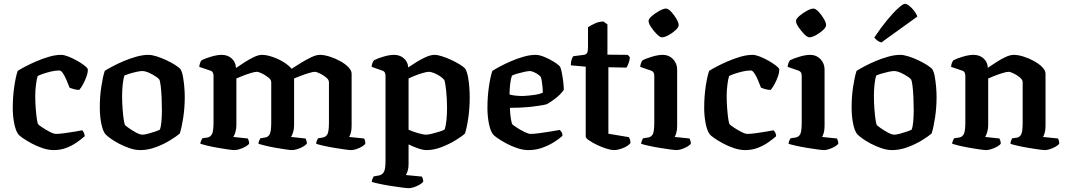

<svg xmlns="http://www.w3.org/2000/svg" viewBox="-20 -788 5598 1008"><path d="M262 0Q235 0 204.5 -10Q174 -20 147 -34.5Q120 -49 100.5 -62.5Q81 -76 76 -83Q62 -102 54.5 -140.5Q47 -179 47 -222Q47 -281 55 -334.5Q63 -388 73 -416Q87 -425 112.5 -438.5Q138 -452 170.5 -466Q203 -480 237 -490Q271 -500 301 -500Q316 -500 338 -491.5Q360 -483 382.5 -470.5Q405 -458 421.5 -445.5Q438 -433 441 -425Q442 -409 434.5 -387.5Q427 -366 416.5 -346.5Q406 -327 396 -316Q382 -316 368 -320Q354 -324 345 -328Q339 -345 330 -366Q321 -387 311 -402.5Q301 -418 292 -418Q271 -418 248 -412.5Q225 -407 206 -400.5Q187 -394 178 -389Q173 -376 169 -344.5Q165 -313 165 -285Q165 -253 167.5 -220Q170 -187 173.5 -163Q177 -139 181 -135Q184 -131 202 -119Q220 -107 241 -96Q262 -85 274 -85Q291 -85 320 -89Q349 -93 375.5 -97.5Q402 -102 411 -104Q415 -101 419.5 -93Q424 -85 425 -73Q409 -59 384.5 -41.5Q360 -24 329 -12Q298 0 262 0Z M716 0Q690 0 660.5 -10Q631 -20 604.5 -34Q578 -48 559 -62Q540 -76 533 -84Q519 -102 511.5 -140.5Q504 -179 504 -224Q504 -282 512 -334Q520 -386 530 -416Q544 -425 570 -439Q596 -453 629 -467Q662 -481 696 -490.5Q730 -500 759 -500Q777 -500 802.5 -492Q828 -484 853.5 -472Q879 -460 899.5 -447Q920 -434 928 -424Q936 -411 940.5 -386Q945 -361 947.5 -332.5Q950 -304 950 -279Q950 -223 942 -170.5Q934 -118 924 -87Q908 -73 874 -52Q840 -31 798.5 -15.5Q757 0 716 0ZM728 -81Q739 -81 757.5 -86Q776 -91 793.5 -97Q811 -103 819 -107Q825 -121 827.5 -150Q830 -179 830 -208Q830 -240 828.5 -276Q827 -312 823.5 -338.5Q820 -365 816 -371Q813 -376 797.5 -386.5Q782 -397 762 -406Q742 -415 727 -415Q716 -415 697.5 -411Q679 -407 661 -401.5Q643 -396 634 -392Q628 -379 624.5 -347Q621 -315 621 -286Q621 -251 623.5 -217.5Q626 -184 629.5 -160.5Q633 -137 636 -132Q639 -128 656.5 -115.5Q674 -103 694.5 -92Q715 -81 728 -81Z M1211 0Q1201 0 1177 -3.5Q1153 -7 1124 -12Q1095 -17 1069.5 -23Q1044 -29 1032 -33Q1032 -40 1035.5 -48.5Q1039 -57 1042 -62L1069 -66Q1085 -69 1093 -84Q1101 -99 1101 -146V-391Q1101 -399 1097.5 -406.5Q1094 -414 1085 -417L1026 -437Q1029 -462 1039 -472Q1056 -481 1088 -490.5Q1120 -500 1144 -500Q1176 -500 1197 -480.5Q1218 -461 1219 -431Q1239 -445 1264 -461Q1289 -477 1313 -488.5Q1337 -500 1355 -500Q1379 -500 1410 -489.5Q1441 -479 1468 -462.5Q1495 -446 1511 -427Q1531 -440 1558.5 -457Q1586 -474 1613 -487Q1640 -500 1659 -500Q1682 -500 1710.5 -491Q1739 -482 1765.5 -467.5Q1792 -453 1809 -435.5Q1826 -418 1826 -401V-126Q1826 -104 1821.5 -89.5Q1817 -75 1813 -69L1891 -61Q1894 -58 1896 -50.5Q1898 -43 1898 -34Q1893 -26 1879.5 -18Q1866 -10 1850.5 -5Q1835 0 1824 0Q1814 0 1789 -3.5Q1764 -7 1734 -12Q1704 -17 1678 -23Q1652 -29 1640 -33Q1640 -42 1643.5 -49.5Q1647 -57 1650 -62L1674 -66Q1689 -68 1698 -81.5Q1707 -95 1707 -146V-357Q1707 -369 1692 -381.5Q1677 -394 1659 -402.5Q1641 -411 1633 -411Q1623 -411 1601.5 -404.5Q1580 -398 1557.5 -389.5Q1535 -381 1524 -376V-131Q1524 -110 1518.5 -93Q1513 -76 1508 -69L1584 -61Q1586 -58 1588.5 -50.5Q1591 -43 1591 -34Q1585 -26 1571 -18Q1557 -10 1540.5 -5Q1524 0 1513 0Q1504 0 1480 -3.5Q1456 -7 1427.5 -12Q1399 -17 1374 -23Q1349 -29 1337 -33Q1337 -41 1340.5 -49Q1344 -57 1347 -62L1371 -66Q1388 -68 1396 -83.5Q1404 -99 1404 -146V-357Q1404 -369 1388.5 -381.5Q1373 -394 1355 -402.5Q1337 -411 1328 -411Q1318 -411 1296.5 -404.5Q1275 -398 1253.5 -389.5Q1232 -381 1221 -376V-131Q1221 -112 1216 -95Q1211 -78 1205 -69L1281 -61Q1283 -57 1285.5 -50Q1288 -43 1288 -34Q1283 -26 1268.5 -18Q1254 -10 1238 -5Q1222 0 1211 0Z M2126 200Q2117 200 2090.5 196.5Q2064 193 2031.5 188Q1999 183 1971.5 177Q1944 171 1932 167Q1932 159 1935.5 151Q1939 143 1942 138L1970 133Q1986 130 1995 115.5Q2004 101 2004 54V-391Q2004 -399 2000.5 -406.5Q1997 -414 1988 -417L1931 -437Q1932 -451 1936 -459.5Q1940 -468 1944 -472Q1961 -481 1992.5 -490.5Q2024 -500 2049 -500Q2080 -500 2101 -481Q2122 -462 2123 -434Q2142 -447 2167 -462.5Q2192 -478 2217 -489Q2242 -500 2262 -500Q2277 -500 2300.5 -492.5Q2324 -485 2349 -473.5Q2374 -462 2394 -449.5Q2414 -437 2423 -427Q2432 -411 2437 -384.5Q2442 -358 2444 -329Q2446 -300 2446 -276Q2446 -220 2438.5 -168.5Q2431 -117 2421 -87Q2405 -72 2371.5 -51.5Q2338 -31 2297.5 -15.5Q2257 0 2219 0Q2201 0 2175 -9Q2149 -18 2125 -30V74Q2125 95 2120 110Q2115 125 2111 131L2195 139Q2197 143 2199.5 150Q2202 157 2202 166Q2196 174 2182 182Q2168 190 2152.5 195Q2137 200 2126 200ZM2217 -81Q2228 -81 2248 -86Q2268 -91 2287.5 -97Q2307 -103 2314 -108Q2321 -126 2324 -158Q2327 -190 2327 -219Q2327 -267 2322.5 -310.5Q2318 -354 2313 -367Q2308 -375 2293.5 -385.5Q2279 -396 2261 -403.5Q2243 -411 2231 -411Q2222 -411 2202 -405.5Q2182 -400 2160.5 -391.5Q2139 -383 2125 -376V-107Q2147 -97 2175 -89Q2203 -81 2217 -81Z M2754 0Q2727 0 2696.5 -10Q2666 -20 2639 -34.5Q2612 -49 2592.5 -62.5Q2573 -76 2568 -83Q2554 -102 2546.5 -140.5Q2539 -179 2539 -222Q2539 -281 2547 -334.5Q2555 -388 2565 -416Q2579 -425 2605 -439Q2631 -453 2663.5 -467Q2696 -481 2729.5 -490.5Q2763 -500 2793 -500Q2811 -500 2837 -489.5Q2863 -479 2886.5 -464.5Q2910 -450 2920 -439Q2925 -429 2929.5 -406.5Q2934 -384 2937 -359Q2940 -334 2940 -316Q2922 -291 2895 -270.5Q2868 -250 2851 -241Q2826 -234 2773 -228Q2720 -222 2657 -222Q2658 -190 2662 -165Q2666 -140 2670 -135Q2675 -130 2693.5 -118Q2712 -106 2733 -95.5Q2754 -85 2766 -85Q2783 -85 2813 -89Q2843 -93 2873 -98Q2903 -103 2919 -106Q2923 -102 2928 -94.5Q2933 -87 2933 -75Q2917 -60 2889.5 -42.5Q2862 -25 2827.5 -12.5Q2793 0 2754 0ZM2723 -284Q2752 -285 2783.5 -289.5Q2815 -294 2830 -302Q2830 -313 2828.5 -329.5Q2827 -346 2824.5 -361.5Q2822 -377 2819 -384Q2816 -389 2805.5 -396.5Q2795 -404 2782.5 -409.5Q2770 -415 2762 -415Q2753 -415 2734 -411Q2715 -407 2696 -401.5Q2677 -396 2668 -391Q2661 -373 2658 -344Q2655 -315 2655 -292Q2667 -288 2686.5 -286Q2706 -284 2723 -284Z M3202 0Q3189 0 3164.5 -7.5Q3140 -15 3115 -27Q3090 -39 3072.5 -51Q3055 -63 3055 -72V-438L2977 -445Q2977 -465 2981.5 -477Q2986 -489 2990 -493L3045 -500Q3058 -502 3062.5 -510.5Q3067 -519 3067 -540V-645Q3080 -654 3102.5 -664.5Q3125 -675 3148 -675L3169 -660V-501L3276 -500L3287 -487Q3285 -470 3279.5 -455Q3274 -440 3269 -433L3174 -435V-86L3281 -68Q3284 -64 3287 -56.5Q3290 -49 3290 -37Q3277 -21 3250.5 -10.5Q3224 0 3202 0Z M3532 0Q3523 0 3497.5 -3.5Q3472 -7 3441.5 -12Q3411 -17 3384.5 -23Q3358 -29 3346 -33Q3346 -40 3349.5 -48.5Q3353 -57 3356 -62L3383 -66Q3399 -69 3407 -83Q3415 -97 3415 -146V-391Q3415 -411 3399 -417L3341 -437Q3344 -461 3354 -472Q3372 -481 3403.5 -490.5Q3435 -500 3460 -500Q3492 -500 3513.5 -477.5Q3535 -455 3535 -423V-126Q3535 -105 3530.5 -90Q3526 -75 3522 -69L3600 -61Q3602 -57 3604.5 -50Q3607 -43 3607 -34Q3602 -26 3588 -18Q3574 -10 3558.5 -5Q3543 0 3532 0ZM3455 -592Q3445 -592 3428.5 -608.5Q3412 -625 3398.5 -645Q3385 -665 3385 -678Q3385 -689 3403 -704.5Q3421 -720 3442.5 -731.5Q3464 -743 3476 -743Q3488 -743 3503.5 -726.5Q3519 -710 3531 -689.5Q3543 -669 3543 -656Q3543 -645 3527 -630Q3511 -615 3490 -603.5Q3469 -592 3455 -592Z M3892 0Q3865 0 3834.5 -10Q3804 -20 3777 -34.5Q3750 -49 3730.5 -62.5Q3711 -76 3706 -83Q3692 -102 3684.5 -140.5Q3677 -179 3677 -222Q3677 -281 3685 -334.5Q3693 -388 3703 -416Q3717 -425 3742.5 -438.5Q3768 -452 3800.5 -466Q3833 -480 3867 -490Q3901 -500 3931 -500Q3946 -500 3968 -491.5Q3990 -483 4012.5 -470.5Q4035 -458 4051.5 -445.5Q4068 -433 4071 -425Q4072 -409 4064.5 -387.5Q4057 -366 4046.5 -346.5Q4036 -327 4026 -316Q4012 -316 3998 -320Q3984 -324 3975 -328Q3969 -345 3960 -366Q3951 -387 3941 -402.5Q3931 -418 3922 -418Q3901 -418 3878 -412.5Q3855 -407 3836 -400.5Q3817 -394 3808 -389Q3803 -376 3799 -344.5Q3795 -313 3795 -285Q3795 -253 3797.5 -220Q3800 -187 3803.5 -163Q3807 -139 3811 -135Q3814 -131 3832 -119Q3850 -107 3871 -96Q3892 -85 3904 -85Q3921 -85 3950 -89Q3979 -93 4005.5 -97.5Q4032 -102 4041 -104Q4045 -101 4049.5 -93Q4054 -85 4055 -73Q4039 -59 4014.5 -41.5Q3990 -24 3959 -12Q3928 0 3892 0Z M4306 0Q4297 0 4271.5 -3.5Q4246 -7 4215.5 -12Q4185 -17 4158.5 -23Q4132 -29 4120 -33Q4120 -40 4123.5 -48.5Q4127 -57 4130 -62L4157 -66Q4173 -69 4181 -83Q4189 -97 4189 -146V-391Q4189 -411 4173 -417L4115 -437Q4118 -461 4128 -472Q4146 -481 4177.5 -490.5Q4209 -500 4234 -500Q4266 -500 4287.5 -477.5Q4309 -455 4309 -423V-126Q4309 -105 4304.5 -90Q4300 -75 4296 -69L4374 -61Q4376 -57 4378.5 -50Q4381 -43 4381 -34Q4376 -26 4362 -18Q4348 -10 4332.5 -5Q4317 0 4306 0ZM4229 -592Q4219 -592 4202.5 -608.5Q4186 -625 4172.5 -645Q4159 -665 4159 -678Q4159 -689 4177 -704.5Q4195 -720 4216.5 -731.5Q4238 -743 4250 -743Q4262 -743 4277.5 -726.5Q4293 -710 4305 -689.5Q4317 -669 4317 -656Q4317 -645 4301 -630Q4285 -615 4264 -603.5Q4243 -592 4229 -592Z M4663 0Q4637 0 4607.5 -10Q4578 -20 4551.5 -34Q4525 -48 4506 -62Q4487 -76 4480 -84Q4466 -102 4458.5 -140.5Q4451 -179 4451 -224Q4451 -282 4459 -334Q4467 -386 4477 -416Q4491 -425 4517 -439Q4543 -453 4576 -467Q4609 -481 4643 -490.5Q4677 -500 4706 -500Q4724 -500 4749.5 -492Q4775 -484 4800.5 -472Q4826 -460 4846.5 -447Q4867 -434 4875 -424Q4883 -411 4887.5 -386Q4892 -361 4894.5 -332.5Q4897 -304 4897 -279Q4897 -223 4889 -170.5Q4881 -118 4871 -87Q4855 -73 4821 -52Q4787 -31 4745.5 -15.5Q4704 0 4663 0ZM4675 -81Q4686 -81 4704.5 -86Q4723 -91 4740.5 -97Q4758 -103 4766 -107Q4772 -121 4774.5 -150Q4777 -179 4777 -208Q4777 -240 4775.5 -276Q4774 -312 4770.5 -338.5Q4767 -365 4763 -371Q4760 -376 4744.5 -386.5Q4729 -397 4709 -406Q4689 -415 4674 -415Q4663 -415 4644.5 -411Q4626 -407 4608 -401.5Q4590 -396 4581 -392Q4575 -379 4571.5 -347Q4568 -315 4568 -286Q4568 -251 4570.5 -217.5Q4573 -184 4576.5 -160.5Q4580 -137 4583 -132Q4586 -128 4603.5 -115.5Q4621 -103 4641.5 -92Q4662 -81 4675 -81ZM4607 -565Q4595 -568 4585 -576Q4575 -584 4570 -591Q4604 -642 4637 -682Q4670 -722 4695.5 -745Q4721 -768 4731 -768Q4740 -768 4753.5 -757.5Q4767 -747 4779 -731.5Q4791 -716 4796 -701Z M5158 0Q5148 0 5124 -3.5Q5100 -7 5071 -12Q5042 -17 5016.5 -23Q4991 -29 4979 -33Q4979 -40 4982.5 -48.5Q4986 -57 4989 -62L5016 -66Q5032 -69 5040 -84Q5048 -99 5048 -146V-391Q5048 -399 5044.5 -406.5Q5041 -414 5032 -417L4973 -437Q4976 -462 4986 -472Q5003 -481 5035 -490.5Q5067 -500 5091 -500Q5123 -500 5144 -481Q5165 -462 5166 -432Q5187 -446 5211.5 -462Q5236 -478 5260 -489Q5284 -500 5302 -500Q5325 -500 5353.5 -491Q5382 -482 5408.5 -467.5Q5435 -453 5452 -435.5Q5469 -418 5469 -401V-126Q5469 -105 5464.5 -90Q5460 -75 5456 -69L5534 -61Q5537 -57 5539 -49.5Q5541 -42 5541 -34Q5536 -26 5522 -18Q5508 -10 5492.5 -5Q5477 0 5466 0Q5457 0 5432 -3.5Q5407 -7 5377.5 -12Q5348 -17 5322 -23Q5296 -29 5285 -33Q5285 -42 5288 -49.5Q5291 -57 5294 -62L5318 -65Q5332 -67 5340.5 -81Q5349 -95 5349 -146V-357Q5349 -369 5334 -381.5Q5319 -394 5301.5 -402.5Q5284 -411 5275 -411Q5265 -411 5243.5 -404.5Q5222 -398 5200.5 -389.5Q5179 -381 5168 -376V-131Q5168 -112 5163 -95Q5158 -78 5152 -69L5227 -61Q5229 -58 5231.5 -50Q5234 -42 5234 -34Q5229 -26 5214.5 -18Q5200 -10 5184 -5Q5168 0 5158 0Z"/></svg>

Font: Texturina SemiBold
Style: Regular
Weight: 600
Designer: Guillermo Torres Carreño
Foundry: Omnibus-Type
Version: Version 1.002; ttfautohint (v1.8.3)